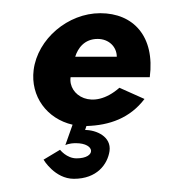

<svg xmlns="http://www.w3.org/2000/svg" viewBox="-20 -187 256 291"><path d="M161 -54C120 -18 83 -43 87 -70H207C215 -132 182 -167 132 -167C83 -167 37 -128 31 -81C26 -41 51 -7 90 2L79 33C79 33 84 30 95 30C125 30 126 53 96 53C81 53 71 40 71 40L46 55C46 55 63 84 92 84C127 84 143 62 146 42C149 20 126 10 109 10L111 4C146 3 177 -8 199 -37ZM94 -101C98 -114 108 -128 128 -128C145 -128 157 -116 157 -101Z"/></svg>

Font: Hussar Tani
Style: DwaKurs
Weight: 700
Foundry: Cannot Into Space Fonts
Version: Version 0.92